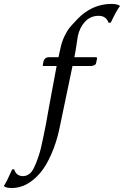

<svg xmlns="http://www.w3.org/2000/svg" viewBox="-111 -718 624 969"><path d="M147 -235.8 174.8 -384.8H108.9Q103.5 -384.8 105 -391.1L108.9 -409.2Q110.4 -416.5 117.2 -422.9Q124 -429.2 136.2 -429.2H184.1L192.9 -469.2Q200.7 -506.8 213.9 -534.2Q227.1 -561.5 239.3 -577.1Q251.5 -591.8 280.3 -622.1Q314.9 -658.7 358.9 -678.7Q402.8 -698.2 450.2 -698.2Q480.5 -698.2 493.7 -689V-686Q477.1 -665.5 448.2 -604L437 -603Q424.8 -638.2 386.7 -638.2Q346.2 -638.2 318.4 -608.9Q291 -579.6 281.7 -535.2Q280.3 -527.8 275.4 -494.1Q270.5 -459.5 266.1 -439L264.2 -429.2H372.1Q376 -429.2 377.7 -427.5Q379.4 -425.8 378.9 -422.9L373.5 -397.9Q372.1 -392.1 363.8 -388.4Q355.5 -384.8 347.7 -384.8H254.9L188.5 -66.9Q174.3 0.5 147.9 60.3Q121.6 120.1 91.8 154.8Q26.4 231 -51.3 231Q-79.1 231 -90.3 222.2L-90.8 219.2Q-77.6 200.7 -49.8 137.2L-39.6 136.2Q-29.3 170.9 5.9 170.9Q18.1 170.9 28.3 165.3Q38.6 159.7 45.4 152.3Q52.2 145 60.1 129.4Q67.9 113.8 72.3 102.1L84.5 67.9Q89.8 52.2 95.7 28.3Q101.6 3.9 108.6 -30.5Q115.7 -64.9 121.1 -92.8L134.3 -167Z"/></svg>

Font: Linux Biolinum G
Style: Italic
Weight: 400
Italic angle: -12°
Designer: Philipp H. Poll
Foundry: Philipp H. Poll
Version: Version 0.5.1